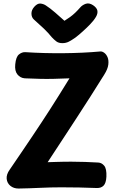

<svg xmlns="http://www.w3.org/2000/svg" viewBox="-20 -1075 677 1108"><path d="M123 -623Q97 -625 80.5 -645.5Q64 -666 68 -704Q72 -747 89.5 -761Q107 -775 126 -774Q232 -767 345.5 -768Q459 -769 559 -778Q570 -779 582 -770Q594 -761 601 -744Q608 -727 605 -702Q602 -677 582 -645Q539 -576 501 -516.5Q463 -457 425.5 -399.5Q388 -342 346.5 -278.5Q305 -215 255 -139Q283 -140 302.5 -140.5Q322 -141 342 -141.5Q362 -142 390 -142Q433 -142 471.5 -140.5Q510 -139 547 -137Q567 -136 581.5 -118.5Q596 -101 594 -55Q592 -18 577.5 -3.5Q563 11 538 10Q488 8 438.5 7Q389 6 334 6Q273 6 211 9Q149 12 87 13Q59 13 40 -2.5Q21 -18 18.5 -43Q16 -68 36 -96Q77 -156 109.5 -204Q142 -252 168.5 -291.5Q195 -331 219 -367.5Q243 -404 267.5 -442Q292 -480 319.5 -524Q347 -568 381 -623Q330 -621 289.5 -620Q249 -619 210.5 -620Q172 -621 123 -623ZM443 -1032Q455 -1046 474.5 -1053Q494 -1060 517 -1045Q539 -1030 542 -1013.5Q545 -997 534 -978Q521 -956 499 -933.5Q477 -911 454.5 -891Q432 -871 415 -858Q395 -844 378 -835Q361 -826 340 -826Q318 -826 304.5 -836.5Q291 -847 279 -860Q259 -885 233.5 -909.5Q208 -934 175 -963Q162 -975 161.5 -996Q161 -1017 178 -1036Q196 -1056 213 -1054.5Q230 -1053 244 -1044Q269 -1028 299.5 -1001.5Q330 -975 352 -955Q368 -965 384 -976.5Q400 -988 414.5 -1002Q429 -1016 443 -1032Z"/></svg>

Font: Playpen Sans
Style: Bold
Weight: 700
Designer: Laura Meseguer, Veronika Burian, José Scaglione
Foundry: TypeTogether
Version: Version 1.001